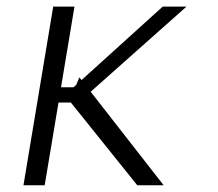

<svg xmlns="http://www.w3.org/2000/svg" viewBox="-20 -548 644 568"><path d="M200.3 -528.4 160.5 -289.8H197.4L205.6 -297.2L214.8 -319.2L221.2 -311.1L461.3 -528.4H531.6L248.2 -276.6L464.1 0H386L189.6 -244.7H153.1L112.2 0H49.4L137.4 -528.4Z"/></svg>

Font: Inter UI Extra Light
Style: Italic
Weight: 200
Italic angle: -9.39999°
Designer: Rasmus Andersson
Foundry: rsms
Version: 3.2;8d6f07862